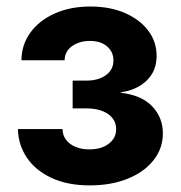

<svg xmlns="http://www.w3.org/2000/svg" viewBox="-20 -558 552 586"><path d="M253.9 7.8Q186 7.8 137 -15.1Q87.9 -38.1 61.8 -77.1Q35.6 -116.2 34.7 -164.1H170.9Q171.4 -135.7 194.3 -118.9Q217.3 -102.1 252.9 -102.1Q289.6 -102.1 312 -119.4Q334.5 -136.7 334.5 -163.6Q334.5 -192.4 310.1 -209.7Q285.6 -227.1 243.7 -227.1H201.7V-312H243.7Q280.3 -312 303.2 -328.6Q326.2 -345.2 326.2 -373.5Q326.2 -399.9 306.6 -416.5Q287.1 -433.1 254.4 -433.1Q222.2 -433.1 200 -417.2Q177.7 -401.4 177.2 -374H45.4Q45.9 -421.9 72.8 -458.7Q99.6 -495.6 147 -516.8Q194.3 -538.1 255.9 -538.1Q315.9 -538.1 361.3 -518.3Q406.7 -498.5 432.4 -464.6Q458 -430.7 458 -387.2Q458 -341.3 427.5 -312Q397 -282.7 348.6 -276.4V-274.9Q412.1 -267.6 444.6 -233.4Q477.1 -199.2 477.1 -150.9Q477.1 -105 448.7 -69.1Q420.4 -33.2 370.1 -12.7Q319.8 7.8 253.9 7.8Z"/></svg>

Font: Inter Cardless Tabular Bold
Style: Bold
Weight: 700
Designer: Rasmus Andersson
Foundry: rsms
Version: Version 4.000;git-4fc901f